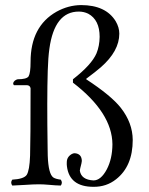

<svg xmlns="http://www.w3.org/2000/svg" viewBox="-20 -718 581 748"><path d="M97.2 -111.8Q99.1 -171.9 99.1 -374Q97.2 -385.3 85 -386.2H34.2Q26.9 -393.6 37.6 -403.8Q43.5 -408.2 48.8 -409.2Q83.5 -409.2 91.3 -420.4Q99.1 -433.6 99.1 -477.1Q99.1 -615.2 200.2 -672.4Q246.1 -697.8 295.9 -698.2Q392.1 -698.2 430.7 -635.3Q444.8 -611.3 444.8 -586.9Q444.8 -519 373 -456.1Q354 -439.5 315.9 -411.1V-409.2Q413.6 -345.2 450.7 -297.9Q496.6 -239.3 497.1 -172.9Q497.1 -70.3 432.1 -19.5Q394.5 10.3 344.2 9.8Q250.5 9.8 240.7 -70.3Q239.7 -78.1 240.2 -85.9Q240.2 -106.4 259.3 -117.7Q265.1 -121.1 271 -121.1Q298.3 -119.1 298.8 -90.8Q298.8 -85.9 292.5 -62Q291 -56.6 291 -53.2Q296.4 -17.6 344.2 -15.1Q373 -15.1 396 -58.1Q417.5 -99.1 418 -155.8Q417 -278.8 264.2 -396V-409.2Q336.9 -465.8 356 -510.3Q367.7 -539.1 368.2 -574.2Q368.2 -640.6 323.7 -664.6Q306.6 -672.9 287.1 -672.9Q192.4 -672.9 172.4 -528.3Q167.5 -493.2 166 -441.9Q162.6 -333 165.5 -143.1Q166 -123.5 166 -111.8Q168.5 -39.6 188 -26.4Q197.3 -20.5 216.8 -18.1Q225.1 -6.3 216.8 4.9Q195.3 4.4 170.9 2Q148.4 0 131.8 0Q109.9 0 76.2 2.4Q46.4 4.4 27.8 4.9Q19.5 -6.8 27.8 -18.1Q72.8 -20.5 84 -36.6Q95.2 -54.2 97.2 -111.8Z"/></svg>

Font: Linux Libertine Display O
Style: Regular
Weight: 400
Designer: Philipp H. Poll
Foundry: Philipp H. Poll
Version: Version 5.0.9